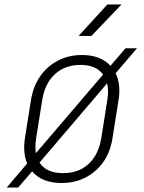

<svg xmlns="http://www.w3.org/2000/svg" viewBox="-20 -805 640 855"><path d="M10 30 101 -77Q81 -125 91 -190L118 -360Q128 -421 159 -465.5Q190 -510 238 -535Q286 -560 345 -560Q428 -560 472 -512L539 -590H590L495 -479Q519 -429 508 -360L481 -190Q467 -99 405 -44.5Q343 10 254 10Q167 10 123 -42L61 30ZM141 -190Q135 -152 140 -123L439 -473Q408 -516 338 -516Q270 -516 225 -475Q180 -434 168 -360ZM261 -34Q330 -34 374.5 -75Q419 -116 431 -190L458 -360Q465 -402 457 -434L156 -81Q186 -34 261 -34ZM330 -645 458 -785H521L387 -645Z"/></svg>

Font: NKDuy Mono Thin
Style: Italic
Weight: 100
Italic angle: -9°
Monospace: yes
Designer: NKDuy
Foundry: NKDuy
Version: Version 2.251; ttfautohint (v1.8.4.7-5d5b)